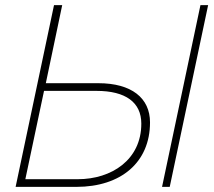

<svg xmlns="http://www.w3.org/2000/svg" viewBox="-20 -730 835 750"><path d="M613 0H643L793 -710H763ZM41 0H278C453 0 566 -96 566 -252C566 -347 494 -405 364 -405H159L223 -710H191ZM79 -30 152 -375H357C471 -375 532 -330 532 -247C532 -106 416 -30 284 -30Z"/></svg>

Font: Geist Thin
Style: Italic
Weight: 100
Italic angle: -12°
Designer: Basement.studio, Andrés Briganti, Mateo Zaragoza
Foundry: Basement.studio, Vercel, Andrés Briganti, Guido Ferreyra, Mateo Zaragoza
Version: Version 1.500